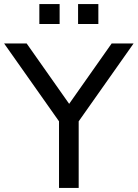

<svg xmlns="http://www.w3.org/2000/svg" viewBox="-29 -917 672 937"><path d="M259 0V-365L278 -298L-9 -705H101L315 -401H302L516 -705H623L336 -298L355 -365V0ZM352 -800V-897H451V-800ZM163 -800V-897H262V-800Z"/></svg>

Font: Nunito Sans 10pt Medium
Style: Regular
Weight: 500
Designer: Vernon Adams
Foundry: Vernon Adams
Version: Version 3.101;gftools[0.9.27]